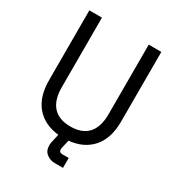

<svg xmlns="http://www.w3.org/2000/svg" viewBox="-202 -822 1017 1109"><g transform="rotate(30 306.0 -268.0)"><path d="M150 -700V-236Q150 -151 189.5 -107.5Q229 -64 306 -64Q383 -64 422.5 -107.5Q462 -151 462 -236V-700H546V-236Q546 -123 490.5 -60Q435 3 338 12L325 68Q324 73 324 76Q324 98 347 98H389V164H333Q304 164 279.5 145.5Q255 127 255 90Q255 81 258 66L270 12Q174 2 120 -61Q66 -124 66 -236V-700Z"/></g></svg>

Font: Space Mono
Style: Regular
Weight: 400
Monospace: yes
Designer: Colophon Foundry / Benjamin Critton
Foundry: Colophon Foundry
Version: Version 1.000;PS 1.003;hotconv 1.0.81;makeotf.lib2.5.63406